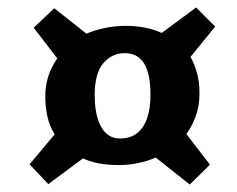

<svg xmlns="http://www.w3.org/2000/svg" viewBox="-20 -571 633 513"><path d="M101 -314Q101 -342 109 -367Q117 -392 133 -415L70 -497L125 -549L211 -481Q234 -491 261.5 -496.5Q289 -502 317 -502Q343 -502 368 -497Q393 -492 412 -483L504 -551L555 -500L489 -419Q500 -399 506.5 -375.5Q513 -352 513 -321Q513 -289 503.5 -262Q494 -235 478 -213L541 -131L487 -78L396 -150Q373 -140 348 -135Q323 -130 298 -130Q268 -130 244 -134.5Q220 -139 202 -148L109 -79L59 -132L126 -212Q112 -235 106.5 -260.5Q101 -286 101 -314ZM233 -316Q233 -280 241 -254Q249 -228 264 -214.5Q279 -201 301 -201Q328 -201 346 -215Q364 -229 373 -255Q382 -281 382 -317Q382 -374 365 -401.5Q348 -429 313 -429Q279 -429 256 -402Q233 -375 233 -316Z"/></svg>

Font: Literata
Style: Bold Italic
Weight: 700
Italic angle: -2°
Designer: Latin by Veronika Burian and Jose Scaglione. Greek by Irene Vlachou. Cyrillic by Vera Evstafieva
Foundry: TypeTogether
Version: Version 3.103;gftools[0.9.29]